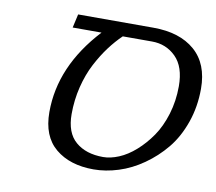

<svg xmlns="http://www.w3.org/2000/svg" viewBox="-65 -605 779 691"><g transform="rotate(10 324.5 -260.0)"><path d="M167 -529.8H441.9Q538.6 -529.8 593.8 -481.9Q648.9 -434.1 648.9 -342.8Q648.9 -277.3 628.7 -219.5Q608.4 -161.6 574.7 -120.6Q541 -79.6 498 -49.6Q455.1 -19.5 408.7 -4.9Q362.3 9.8 317.9 9.8Q231.4 9.8 178.7 -33.9Q126 -77.6 126 -166Q126 -334 261.2 -480H155.8ZM338.9 -480Q314.5 -456.5 292.5 -427.2Q270.5 -397.9 250.2 -359.4Q230 -320.8 218 -272.5Q206.1 -224.1 206.1 -172.9Q206.1 -104.5 243.7 -72.3Q281.2 -40 344.2 -40Q371.1 -40 401.6 -52.7Q432.1 -65.4 461.7 -91.6Q491.2 -117.7 515.1 -152.3Q539.1 -187 554 -235.6Q568.8 -284.2 568.8 -337.9Q568.8 -409.2 533.2 -444.6Q497.6 -480 445.8 -480Z"/></g></svg>

Font: Pfennig
Style: Italic
Weight: 500
Italic angle: -13°
Version: Version 20120410 ; ttfautohint (v0.8)